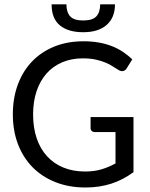

<svg xmlns="http://www.w3.org/2000/svg" viewBox="-20 -834 671 861"><path d="M37.6 0ZM578.6 -62Q531.7 -27.3 478.8 -10.3Q425.8 6.8 363.8 6.8Q289.1 6.8 228.8 -17.1Q168.5 -41 126 -84.2Q83.5 -127.4 60.5 -187.7Q37.6 -248 37.6 -320.8Q37.6 -394 59.8 -454.3Q82 -514.6 123.3 -557.9Q164.6 -601.1 223.1 -625Q281.7 -648.9 354.5 -648.9Q391.6 -648.9 423.1 -643.3Q454.6 -637.7 481.4 -627.2Q508.3 -616.7 531 -601.6Q553.7 -586.4 573.2 -567.9L548.3 -527.8Q542.5 -518.1 532.7 -515.6Q522.9 -513.2 511.7 -520Q500.5 -526.4 487.1 -535.4Q473.6 -544.4 455.1 -552.5Q436.5 -560.5 411.1 -566.4Q385.7 -572.3 351.1 -572.3Q300.3 -572.3 259 -554.7Q217.8 -537.1 188.7 -504.4Q159.7 -471.7 144 -425Q128.4 -378.4 128.4 -320.8Q128.4 -260.7 144.8 -213.1Q161.1 -165.5 191.7 -132.6Q222.2 -99.6 265.1 -82.3Q308.1 -64.9 361.3 -64.9Q402.3 -64.9 434.6 -74.5Q466.8 -84 498 -101.1V-241.7H405.8Q397 -241.7 391.6 -246.6Q386.2 -251.5 386.2 -258.8V-309.1H578.6V-62ZM353 -689.5Q286.1 -689.5 248.8 -720Q211.4 -750.5 211.4 -814.5H277.8Q277.8 -779.8 294.4 -761Q311 -742.2 353 -742.2Q395.5 -742.2 412.4 -761Q429.2 -779.8 429.2 -814.5H495.6Q495.6 -754.9 458.3 -722.2Q420.9 -689.5 353 -689.5Z"/></svg>

Font: Carlito
Style: Regular
Weight: 400
Designer: Lukasz Dziedzic
Foundry: tyPoland Lukasz Dziedzic
Version: Version 1.104